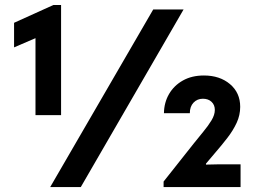

<svg xmlns="http://www.w3.org/2000/svg" viewBox="-20 -758 1034 778"><path d="M123.8 -291.5V-643.8L141.6 -611L37 -566V-665.6L196.5 -737.8H227.5V-291.5ZM183.4 0 600.9 -719.7H723.9L307.4 0ZM642.9 0V-22.3L764.2 -175.5Q783.8 -200.3 803.7 -224.2Q823.6 -248.1 837 -270.3Q850.5 -292.6 850.5 -312.6Q850.5 -332.8 837.3 -345.3Q824.2 -357.9 802.1 -357.9Q779.1 -357.9 764.1 -342Q749.2 -326.2 749.2 -299.4H644.3Q644.9 -342.3 664.9 -376.9Q685 -411.5 721.1 -431.8Q757.2 -452.1 806.3 -452.1Q870.5 -452.1 911.9 -417.2Q953.3 -382.2 953.3 -325.1Q953.3 -291.3 938.9 -260.2Q924.4 -229 901.5 -199.5Q878.7 -169.9 853.2 -140.5L814.6 -94.9V-91L864.3 -92.1H954.8V0Z"/></svg>

Font: Reddit Sans
Style: Regular
Weight: 400
Designer: Stephen Hutchings
Foundry: Reddit
Version: Version 1.014